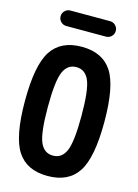

<svg xmlns="http://www.w3.org/2000/svg" viewBox="-136 -993 773 1077"><g transform="rotate(15 250.0 -455.0)"><path d="M134.8 -919.9H365.2Q383.8 -919.9 397 -906.7Q410.2 -893.6 410.2 -875Q410.2 -856.4 397 -843.3Q383.8 -830.1 365.2 -830.1H134.8Q116.2 -830.1 103 -843.3Q89.8 -856.4 89.8 -875Q89.8 -893.6 103 -906.7Q116.2 -919.9 134.8 -919.9ZM175.3 -161.6Q198.2 -108.4 250 -108.4Q301.8 -108.4 324.7 -161.6Q347.7 -214.8 347.7 -364.7Q347.7 -514.6 324.7 -568.4Q301.8 -622.1 250 -622.1Q198.2 -622.1 175.3 -568.4Q152.3 -514.6 152.3 -364.7Q152.3 -214.8 175.3 -161.6ZM74.2 -656.2Q128.9 -740.2 250 -740.2Q371.1 -740.2 425.8 -656.2Q480.5 -572.3 480.5 -365.2Q480.5 -158.2 425.8 -74.2Q371.1 9.8 250 9.8Q128.9 9.8 74.2 -74.2Q19.5 -158.2 19.5 -365.2Q19.5 -572.3 74.2 -656.2Z"/></g></svg>

Font: Rounded Mgen+ 1m bold
Style: Bold
Weight: 700
Designer: [Source Han Sans]
Ryoko NISHIZUKA  (kana & ideographs); Paul D. Hunt (Latin, Greek & Cyrillic); Wenlong ZHANG  (bopomofo
Version: Version 1.059.20150602